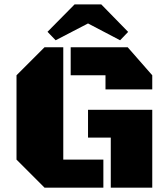

<svg xmlns="http://www.w3.org/2000/svg" viewBox="-20 -866 770 886"><path d="M272 -129.4H457V0H185.5L56.2 -129.4V-518.6L185.5 -647.9H272ZM386.2 -359.4H682.6V0H491.2V-231H386.2ZM306.2 -518.6V-647.9H569.3L682.6 -518.6V-453.6H466.8V-518.6ZM324.2 -845.7H447.3L571.3 -718.8L534.2 -680.2L386.2 -757.8L236.8 -680.2L199.2 -719.2Z"/></svg>

Font: Black Ops One
Style: Regular
Weight: 400
Designer: James Grieshaber
Foundry: James Grieshaber
Version: Version 1.002